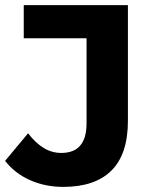

<svg xmlns="http://www.w3.org/2000/svg" viewBox="-36 -720 597 752"><path d="M212 12Q141 12 81.5 -14.5Q22 -41 -16 -90L74 -198Q103 -160 135 -140.5Q167 -121 204 -121Q303 -121 303 -237V-570H57V-700H465V-247Q465 -116 400.5 -52Q336 12 212 12Z"/></svg>

Font: Montserrat Z
Style: Bold
Weight: 700
Designer: Julieta Ulanovsky
Foundry: Julieta Ulanovsky
Version: Version 8.000